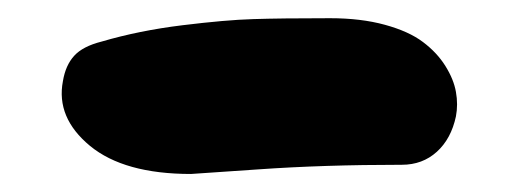

<svg xmlns="http://www.w3.org/2000/svg" viewBox="-20 -382 571 213"><path d="M191.9 -189Q117.7 -189 79.8 -220.2Q42 -251.5 49.8 -292Q52.7 -309.6 62.3 -320.1Q71.8 -330.6 92.8 -335.9Q134.3 -348.1 182.4 -354Q230.5 -359.9 260.7 -360.8Q291 -361.8 346.2 -361.8Q380.4 -361.8 407 -354.5Q433.6 -347.2 449.2 -335.4Q464.8 -323.7 474.1 -308.8Q483.4 -293.9 485.8 -280Q488.3 -266.1 485.8 -252.9Q480.5 -228 464.6 -213.6Q448.7 -199.2 425.8 -199.2Q338.9 -199.2 266.6 -194.1Q194.3 -189 191.9 -189Z"/></svg>

Font: Shantell Sans Irregular Bouncy
Style: Italic
Weight: 800
Italic angle: -11.31°
Designer: Stephen Nixon, Anya Danilova, Shantell Martin
Foundry: Arrow Type
Version: Version 1.006;[9816181b4]